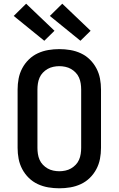

<svg xmlns="http://www.w3.org/2000/svg" viewBox="-20 -1008 640 1036"><path d="M300 8Q270 8 240.5 3Q211 -2 184 -14.5Q157 -27 135.5 -48Q114 -69 100 -95.5Q86 -122 80.5 -151Q75 -180 75 -210V-525Q75 -555 80.5 -584Q86 -613 100 -639.5Q114 -666 135.5 -687Q157 -708 184 -720.5Q211 -733 240.5 -738Q270 -743 300 -743Q330 -743 359.5 -738Q389 -733 416 -720.5Q443 -708 464.5 -687Q486 -666 500 -639.5Q514 -613 519.5 -584Q525 -555 525 -525V-210Q525 -180 519.5 -151Q514 -122 500 -95.5Q486 -69 464.5 -48Q443 -27 416 -14.5Q389 -2 359.5 3Q330 8 300 8ZM300 -84Q316 -84 332.5 -87.5Q349 -91 363 -99Q377 -107 388.5 -119Q400 -131 406.5 -146Q413 -161 415.5 -177.5Q418 -194 418 -210V-525Q418 -541 415.5 -557.5Q413 -574 406.5 -589Q400 -604 388.5 -616Q377 -628 363 -636Q349 -644 332.5 -647.5Q316 -651 300 -651Q284 -651 267.5 -647.5Q251 -644 237 -636Q223 -628 211.5 -616Q200 -604 193.5 -589Q187 -574 184.5 -557.5Q182 -541 182 -525V-210Q182 -194 184.5 -177.5Q187 -161 193.5 -146Q200 -131 211.5 -119Q223 -107 237 -99Q251 -91 267.5 -87.5Q284 -84 300 -84ZM414 -788 249 -922 316 -988 469 -842ZM219 -788 54 -922 121 -988 274 -842Z"/></svg>

Font: Iosevka Semibold Extended
Style: Regular
Weight: 600
Width: 7
Monospace: yes
Designer: Belleve Invis
Foundry: Belleve Invis
Version: Version 32.5.0; ttfautohint (v1.8.4)